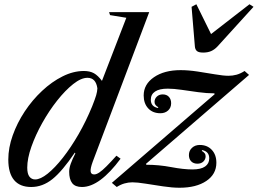

<svg xmlns="http://www.w3.org/2000/svg" viewBox="-20 -868 1211 902"><path d="M126.5 10.5Q73.5 10.5 46.2 -22Q19 -54.5 19 -118.5Q19 -174 39.8 -232.2Q60.5 -290.5 96.2 -344.5Q132 -398.5 177.8 -441.2Q223.5 -484 274 -509.2Q324.5 -534.5 374 -534.5Q402.5 -534.5 421.5 -523.8Q440.5 -513 459 -488L573.5 -784.5L497 -797L492.5 -811H681L415.5 -108Q404 -76.5 405.8 -62.5Q407.5 -48.5 422.5 -48.5Q433 -48.5 446.8 -57.8Q460.5 -67 480 -86.5Q499.5 -106 527 -136.5L546.5 -122.5Q498.5 -57.5 452.8 -23.5Q407 10.5 365 10.5Q333 10.5 319 -7.8Q305 -26 305 -61Q305 -78.5 312.5 -99.2Q320 -120 334 -147.5L331.5 -151Q272.5 -63.5 226.2 -26.5Q180 10.5 126.5 10.5ZM145 -25Q170 -25 204 -52.2Q238 -79.5 275.5 -127.2Q313 -175 348.8 -237Q384.5 -299 413 -368.5Q426.5 -402.5 431.8 -420.5Q437 -438.5 437.5 -453Q430.5 -502.5 391 -502.5Q361 -502.5 323.8 -473Q286.5 -443.5 248.5 -395.5Q210.5 -347.5 178.8 -290.8Q147 -234 127.5 -178.8Q108 -123.5 108 -80.5Q108 -51.5 118.2 -38.2Q128.5 -25 145 -25ZM528.5 10.5 505.5 -9 988.5 -425.5 987 -429.5Q951.5 -429.5 911.2 -435Q871 -440.5 833.5 -446Q796 -451.5 768 -451.5Q728.5 -451.5 708.5 -438Q688.5 -424.5 688.5 -399.5Q688.5 -367 722.5 -360.5L723.5 -364.5Q716 -368.5 711 -374.5Q706 -380.5 706 -389Q706 -404 716.8 -414.2Q727.5 -424.5 744.5 -424.5Q763 -424.5 773.5 -413Q784 -401.5 784 -383Q784 -362 769.8 -349Q755.5 -336 733.5 -336Q697.5 -336 676.2 -359Q655 -382 655 -419.5Q655 -472 703.2 -505.2Q751.5 -538.5 828.5 -538.5Q865 -538.5 908 -532Q951 -525.5 990.2 -518.8Q1029.5 -512 1053.5 -512Q1073 -512 1091.2 -517Q1109.5 -522 1129 -534.5L1150 -516L665.5 -98L667.5 -94Q726 -94 784 -83Q842 -72 884 -72Q924 -72 943.5 -85.8Q963 -99.5 963 -124Q963 -156.5 929.5 -163L928 -159Q936 -154.5 941 -148.5Q946 -142.5 946 -134Q946 -119.5 935.5 -109.2Q925 -99 907.5 -99Q889 -99 878.2 -110Q867.5 -121 867.5 -139.5Q867.5 -160 882 -173.5Q896.5 -187 918.5 -187Q953.5 -187 975 -164Q996.5 -141 996.5 -103.5Q996.5 -49.5 949.2 -17.8Q902 14 823.5 14Q789.5 14 746.2 7.5Q703 1 663.8 -5.2Q624.5 -11.5 602 -11.5Q583 -11.5 564.8 -6.2Q546.5 -1 528.5 10.5ZM934.5 -621Q913 -621 904.8 -628.5Q896.5 -636 895.5 -650L880 -836L902.5 -848L971.5 -708L1152 -848L1171 -836L1002 -650Q988.5 -635.5 972.5 -628.2Q956.5 -621 934.5 -621Z"/></svg>

Font: Libre Caslon Text
Style: Italic
Weight: 400
Italic angle: -22.583°
Designer: Pablo Impallari, Rodrigo Fuenzalida, Katja Schimmel
Foundry: Pablo Impallari, Rodrigo Fuenzalida
Version: Version 2.000